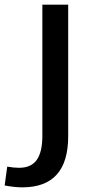

<svg xmlns="http://www.w3.org/2000/svg" viewBox="-92 -563 404 825"><path d="M4 242Q-29 242 -72 234L-61 153Q-33 158 -10 158Q42 158 66 124Q90 90 90 21V-543H201V23Q201 242 4 242Z"/></svg>

Font: Martel Sans DemiBold
Style: Regular
Weight: 600
Designer: Dan Reynolds and Mathieu Réguer
Foundry: Dan Reynolds and Mathieu Réguer
Version: Version 1.001;PS 001.001;hotconv 1.0.70;makeotf.lib2.5.58329